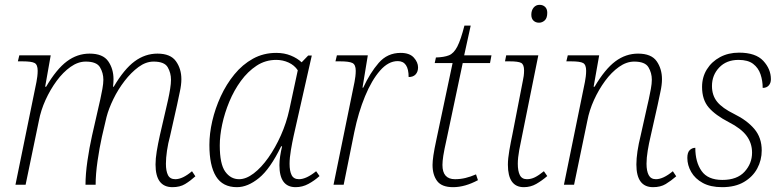

<svg xmlns="http://www.w3.org/2000/svg" viewBox="-20 -765 3246 795"><path d="M694 10Q624 10 624 -84Q624 -108 629 -138.5Q634 -169 642 -205L670 -326Q672 -334 676.5 -354.5Q681 -375 684.5 -397Q688 -419 688 -435Q688 -463 674.5 -486.5Q661 -510 616 -510Q584 -510 553.5 -487.5Q523 -465 496 -430Q469 -395 449.5 -355Q430 -315 421 -280L402 -199Q392 -154 384 -99Q376 -44 376 0H334Q334 -44 342 -99Q350 -154 361 -203L389 -326Q391 -334 395.5 -354.5Q400 -375 404 -397Q408 -419 408 -435Q408 -463 394 -486.5Q380 -510 335 -510Q303 -510 272 -488Q241 -466 214.5 -430Q188 -394 168.5 -351Q149 -308 141 -265L86 0H44L131 -426Q133 -436 134.5 -448.5Q136 -461 136 -472Q136 -497 123.5 -504Q111 -511 73 -511H54L60 -536H190L167 -406H171Q214 -479 257 -511Q300 -543 351 -543Q406 -543 428 -511.5Q450 -480 450 -437Q450 -423 448 -406H451Q494 -479 537.5 -511Q581 -543 632 -543Q686 -543 708.5 -511.5Q731 -480 731 -437Q731 -414 724.5 -384.5Q718 -355 713 -330L684 -201Q676 -172 671.5 -141.5Q667 -111 667 -87Q667 -57 675.5 -40Q684 -23 706 -23Q736 -23 775 -56L789 -35Q768 -16 746.5 -3Q725 10 694 10Z M961 10Q902 10 874.5 -34.5Q847 -79 847 -165Q847 -212 859 -264Q871 -316 894 -366Q917 -416 950.5 -457Q984 -498 1027.5 -522Q1071 -546 1124 -546Q1157 -546 1184 -535Q1211 -524 1229 -507L1256 -535H1271L1196 -203Q1190 -176 1184.5 -143.5Q1179 -111 1179 -87Q1179 -57 1187.5 -40Q1196 -23 1218 -23Q1248 -23 1289 -56L1303 -36Q1282 -17 1257 -3.5Q1232 10 1204 10Q1137 10 1137 -81Q1137 -99 1140 -118.5Q1143 -138 1148 -159H1144Q1099 -66 1052.5 -28Q1006 10 961 10ZM970 -23Q999 -23 1030.5 -47Q1062 -71 1091 -112Q1120 -153 1143 -204.5Q1166 -256 1178 -311L1213 -474Q1199 -495 1175 -506Q1151 -517 1124 -517Q1079 -517 1042.5 -493Q1006 -469 977.5 -430Q949 -391 929.5 -344Q910 -297 900 -250Q890 -203 890 -163Q890 -86 912.5 -54.5Q935 -23 970 -23Z M1448 -426Q1450 -436 1451.5 -448.5Q1453 -461 1453 -472Q1453 -497 1439.5 -504Q1426 -511 1388 -511H1369L1375 -536H1503L1481 -402H1484Q1512 -463 1548 -504.5Q1584 -546 1639 -546Q1676 -546 1693.5 -526.5Q1711 -507 1711 -486Q1711 -468 1701 -457Q1691 -446 1672 -446Q1672 -512 1627 -512Q1588 -512 1553.5 -472.5Q1519 -433 1491.5 -366.5Q1464 -300 1447 -218L1403 0H1361Z M1856 10Q1809 10 1790 -15.5Q1771 -41 1771 -82Q1771 -97 1774.5 -121.5Q1778 -146 1788 -192L1854 -504H1780L1785 -527Q1819 -528 1839 -536Q1859 -544 1873.5 -572Q1888 -600 1903 -659H1929L1902 -536H2015L2009 -504H1896L1830 -192Q1819 -143 1815.5 -120Q1812 -97 1812 -82Q1812 -23 1864 -23Q1886 -23 1907 -28Q1928 -33 1951 -43L1959 -19Q1905 10 1856 10Z M2212 -671Q2198 -671 2189 -679.5Q2180 -688 2180 -704Q2180 -722 2189.5 -733.5Q2199 -745 2214 -745Q2228 -745 2237 -736.5Q2246 -728 2246 -712Q2246 -690 2235.5 -680.5Q2225 -671 2212 -671ZM2149 10Q2083 10 2083 -83Q2083 -108 2089 -142.5Q2095 -177 2102 -210L2145 -431Q2147 -439 2148.5 -450.5Q2150 -462 2150 -473Q2150 -498 2138 -504.5Q2126 -511 2090 -511H2071L2076 -536H2209L2142 -204Q2136 -177 2130 -144Q2124 -111 2124 -87Q2124 -57 2132.5 -40Q2141 -23 2162 -23Q2179 -23 2195 -31Q2211 -39 2232 -56L2246 -36Q2224 -17 2200.5 -3.5Q2177 10 2149 10Z M2684 10Q2615 10 2615 -84Q2615 -108 2619.5 -138.5Q2624 -169 2633 -205L2660 -326Q2662 -334 2666.5 -354.5Q2671 -375 2675 -397Q2679 -419 2679 -435Q2679 -463 2665 -486.5Q2651 -510 2606 -510Q2574 -510 2543 -488Q2512 -466 2485.5 -430Q2459 -394 2439.5 -351Q2420 -308 2412 -265L2357 0H2315L2402 -426Q2404 -436 2405.5 -448.5Q2407 -461 2407 -472Q2407 -497 2394.5 -504Q2382 -511 2344 -511H2325L2331 -536H2461L2438 -406H2442Q2485 -479 2528 -511Q2571 -543 2622 -543Q2677 -543 2699 -511.5Q2721 -480 2721 -437Q2721 -414 2714.5 -384.5Q2708 -355 2703 -330L2674 -201Q2667 -172 2662 -141.5Q2657 -111 2657 -87Q2657 -57 2666 -40Q2675 -23 2696 -23Q2726 -23 2766 -56L2780 -35Q2758 -16 2736.5 -3Q2715 10 2684 10Z M2970 10Q2922 10 2890 -7.5Q2858 -25 2842 -53Q2826 -81 2826 -111Q2826 -134 2836 -143.5Q2846 -153 2859 -153Q2859 -94 2885 -57Q2911 -20 2971 -20Q3032 -20 3063 -54Q3094 -88 3094 -133Q3094 -172 3071.5 -202.5Q3049 -233 2998 -259Q2942 -288 2914.5 -320Q2887 -352 2887 -405Q2887 -446 2907 -478Q2927 -510 2961.5 -528.5Q2996 -547 3040 -547Q3109 -547 3140.5 -513Q3172 -479 3172 -437Q3172 -421 3163 -411Q3154 -401 3138 -401Q3138 -431 3129 -457.5Q3120 -484 3098.5 -500.5Q3077 -517 3038 -517Q2988 -517 2958 -485.5Q2928 -454 2928 -409Q2928 -370 2949.5 -343.5Q2971 -317 3020 -293Q3073 -267 3103.5 -231Q3134 -195 3134 -142Q3134 -102 3115.5 -67.5Q3097 -33 3060.5 -11.5Q3024 10 2970 10Z"/></svg>

Font: Noto Serif ExtraLight
Style: Italic
Weight: 200
Italic angle: -12°
Designer: Monotype Design Team
Foundry: Monotype Imaging Inc.
Version: Version 2.014; ttfautohint (v1.8.4.7-5d5b)